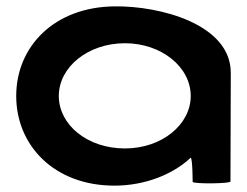

<svg xmlns="http://www.w3.org/2000/svg" viewBox="-20 -576 777 604"><path d="M31 -274C31 -118 151 8 340 8C437 8 525 -28 580 -80C586 -76 586 -4 586 -4C586 3 705 2 705 -5L706 -347C706 -500 483 -558 340 -556C151 -554 31 -430 31 -274ZM165 -274C165 -366 258 -440 373 -440C487 -440 580 -366 580 -274C580 -184 489 -109 373 -109C254 -109 165 -184 165 -274Z"/></svg>

Font: Ampere
Style: Ext
Weight: 400
Version: Version 1